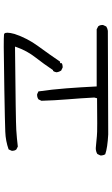

<svg xmlns="http://www.w3.org/2000/svg" viewBox="197 -874 606 1040"><g transform="rotate(-90 500.0 -354.0)"><path d="M635.7 -369.6Q629.9 -361.3 628.4 -350.6Q629.9 -341.3 632.6 -335.4Q635.3 -329.6 637.7 -325.7L653.8 -317.9Q655.8 -317.4 657.2 -317.4Q669.9 -317.4 678.2 -323.2V-331.5H686Q726.1 -390.6 769.5 -449.7Q813 -508.8 835.9 -577.6Q842.8 -602.1 842.8 -616.7Q842.8 -628.9 838.4 -632.8Q836.4 -634.8 832.5 -635.3Q820.8 -636.7 765.1 -636.7Q709.5 -636.7 533 -633.5Q356.4 -630.4 306.4 -628.4Q256.3 -626.5 210.9 -610.4L203.6 -594.7Q203.1 -592.3 203.1 -588.4Q203.1 -584.5 204.8 -578.9Q206.5 -573.2 210.4 -568.4L226.1 -560.5Q271 -565.9 316.4 -568.8Q361.8 -571.8 767.6 -575.7L763.7 -564.5Q744.6 -510.7 709.2 -465.3Q673.8 -419.9 640.1 -369.6ZM884.3 -98.1Q884.8 -100.1 884.8 -104.2Q884.8 -108.4 883.1 -114.3Q881.3 -120.1 877.4 -125L861.3 -133.3H551.8Q547.4 -221.2 541.5 -298.1Q535.6 -375 524.9 -448.7L510.3 -455.6Q508.3 -456.1 506.8 -456.1Q492.7 -456.1 481.9 -448.7L474.1 -432.6Q476.1 -361.8 481.9 -291Q487.8 -220.2 491.7 -146.5L487.8 -131.3Q411.6 -130.4 353.5 -130.4Q295.4 -130.4 281.7 -132.3Q255.9 -135.3 229.5 -137.2Q223.1 -138.2 217.3 -138.2Q200.2 -138.2 186 -129.9L178.2 -113.8Q177.7 -111.8 177.7 -109.1Q177.7 -106.4 178.7 -102.5Q179.7 -93.8 184.6 -86.9Q218.8 -74.7 292 -70.8L853 -72.8Q865.2 -74.2 876.5 -81.5Z"/></g></svg>

Font: NaikaiFont
Style: Light
Weight: 300
Version: Version 1.89